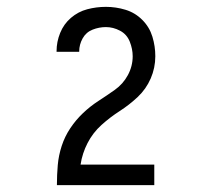

<svg xmlns="http://www.w3.org/2000/svg" viewBox="-20 -838 616 560"><path d="M146 -298H430V-358H215Q220 -391 235.5 -421Q251 -451 276 -473.5Q301 -496 329 -514Q357 -532 381.5 -555Q406 -578 419.5 -609Q433 -640 433 -674Q433 -703 424.5 -731Q416 -759 395 -780Q374 -801 346 -809.5Q318 -818 289 -818Q261 -818 234.5 -811Q208 -804 187 -786Q166 -768 155.5 -742Q145 -716 145 -689V-687H211V-688Q211 -708 221 -726Q231 -744 250 -751.5Q269 -759 289 -759Q310 -759 330 -748.5Q350 -738 358.5 -716.5Q367 -695 367 -674Q367 -645 353 -619Q339 -593 315 -576Q291 -559 267 -543.5Q243 -528 222 -508Q201 -488 185 -464Q169 -440 160 -412.5Q151 -385 148.5 -356.5Q146 -328 146 -299Z"/></svg>

Font: Iosevka Sparkle Light
Style: Regular
Weight: 300
Designer: Belleve Invis
Foundry: Belleve Invis
Version: Version 4.5.0; ttfautohint (v1.8.3)